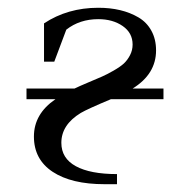

<svg xmlns="http://www.w3.org/2000/svg" viewBox="-20 -472 484 492"><path d="M47.9 -217.8V-245.1H170.9Q183.1 -251 205.6 -260.5Q228 -270 241 -275.6Q253.9 -281.2 271 -291Q288.1 -300.8 297.4 -309.3Q306.6 -317.9 313.2 -330.6Q319.8 -343.3 319.8 -357.9Q319.8 -387.7 294.4 -405.3Q269 -422.9 231.9 -422.9Q184.1 -422.9 149.9 -396L119.1 -314H92.8V-412.1Q153.3 -452.1 231.9 -452.1Q262.2 -452.1 287.8 -446Q313.5 -439.9 334.7 -427.5Q356 -415 367.9 -393.3Q379.9 -371.6 379.9 -342.8Q379.9 -282.2 319.8 -245.1H398.9V-217.8H264.2Q204.6 -192.9 187 -182.6Q137.2 -152.3 137.2 -106Q137.2 -66.4 174.3 -46.1Q211.4 -25.9 279.8 -25.9V0H248Q163.1 0 115 -31.7Q66.9 -63.5 66.9 -122.1Q66.9 -180.2 122.1 -217.8Z"/></svg>

Font: Dihjauti S
Style: Regular
Weight: 400
Designer: T. Christopher White
Version: Version 3.0.0